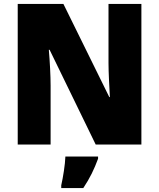

<svg xmlns="http://www.w3.org/2000/svg" viewBox="-20 -734 809 975"><path d="M698 0V-714H531V-414C531 -368 535 -297 538 -241H535L302 -714H70V0H237V-300C237 -349 233 -423 228 -481H232L466 0ZM478 72V61H312C311 100 300 168 291 207V221H403C437 170 458 126 478 72Z"/></svg>

Font: Noto Sans Telugu SemiCondensed Black
Style: Regular
Weight: 900
Width: 4
Designer: Jelle Bosma - Monotype Design Team
Foundry: Monotype Imaging Inc.
Version: Version 2.005